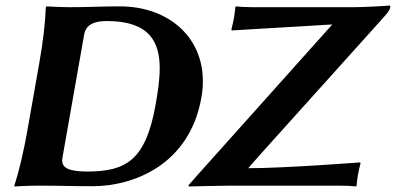

<svg xmlns="http://www.w3.org/2000/svg" viewBox="-20 -671 1431 694"><path d="M205.7 -101 284 -545C290.1 -580 316.8 -595 365.8 -595C518.5 -595 557.3 -521.5 557.3 -424C557.3 -383.6 550.7 -339.1 542.7 -294C507.1 -92 435.9 -51 294.9 -51C227 -51 204.7 -65.3 204.7 -91.1C204.7 -94.3 205.1 -97.5 205.7 -101ZM231.6 -645C197.6 -645 148.1 -648 148.1 -648L145.6 -645C143.5 -588 135.6 -520 122.3 -445L79.1 -200C65.9 -125 49.4 -54 31.9 0L32.3 3C32.3 3 82.9 0 117.9 0C195.5 0 229.4 2 316.5 2C457.5 2 664.6 -72 707.9 -318C711.6 -338.5 713.3 -358.3 713.3 -377.4C713.3 -540.9 585.1 -648 413.1 -648C342.5 -648 302.2 -645 231.6 -645ZM878 -63C878.6 -66.8 882.2 -69.4 1351.1 -591C1376.1 -619.1 1390.8 -634.1 1390.8 -646.9C1390.8 -649.6 1389.4 -651 1385.7 -651C1368.8 -648.8 1289.6 -645 1258.6 -645H893.6C871.6 -645 848.8 -646 833.1 -648L830.6 -645C829.1 -631 827.7 -617 825.9 -607C824.1 -597 818.7 -572 816.3 -564L817.8 -561C817.8 -561 1181 -582.5 1181.1 -582.6L693.6 -38C686.2 -30 674.5 -15 661 -1L663.3 3C663.3 3 782.9 0 812.9 0H1195.9C1231.7 0 1250.7 1 1266.3 3L1268.9 0C1270.3 -14 1271.8 -28 1273.6 -38C1275.3 -48 1280.7 -73 1283.2 -81L1281.7 -84C1281.7 -84 1009 -63 878 -63Z"/></svg>

Font: Linux Biolinum O 
Style: Bold Italic
Weight: 700
Designer: Philipp H. Poll
Foundry: Philipp H. Poll
Version: Version 1.3.2